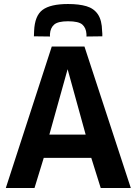

<svg xmlns="http://www.w3.org/2000/svg" viewBox="-20 -937 680 957"><path d="M9 0 238 -705H401L632 0H482L435 -150H198L152 0ZM226 -266H407L317 -592ZM319 -917Q374 -917 411 -906Q448 -895 468 -865.5Q488 -836 489 -782Q490 -775 490 -769Q490 -763 490 -756L411 -755Q411 -763 411 -767Q409 -798 390.5 -814.5Q372 -831 319 -831Q269 -831 250 -814.5Q231 -798 229 -767Q229 -759 229 -755L149 -756Q149 -763 149.5 -769.5Q150 -776 150 -782Q153 -859 192.5 -888Q232 -917 319 -917Z"/></svg>

Font: Georama SemiBold
Style: Regular
Weight: 600
Designer: Jean-Baptiste Levee
Foundry: Production Type
Version: Version 1.000